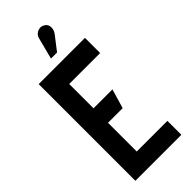

<svg xmlns="http://www.w3.org/2000/svg" viewBox="-286 -941 983 983"><g transform="rotate(-45 205.5 -449.5)"><path d="M280 -823Q289 -835 291.5 -848.5Q294 -862 290 -874Q286 -886 273 -893Q260 -901 246 -898.5Q232 -896 221.5 -887Q211 -878 208 -864L178 -748H222ZM41 0H374V-101H152L152 -309H258L289 -414H152V-590H376V-700H41Z"/></g></svg>

Font: Advent Pro
Style: Regular
Weight: 400
Designer: VivaRado, Andreas Kalpakidis
Foundry: VivaRado, Andreas Kalpakidis
Version: Version 3.000